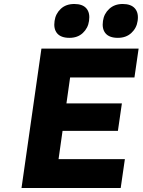

<svg xmlns="http://www.w3.org/2000/svg" viewBox="-20 -944 716 964"><path d="M88 0 188 -700H676L655 -555H332L274 -145H607L586 0ZM209 -287 229 -425H592L572 -287ZM572 -754Q529 -754 510 -776.5Q491 -799 497 -839Q502 -875 528.5 -899.5Q555 -924 596 -924Q638 -924 657.5 -901.5Q677 -879 671 -839Q666 -803 639.5 -778.5Q613 -754 572 -754ZM329 -754Q286 -754 267 -776.5Q248 -799 254 -839Q259 -875 285 -899.5Q311 -924 353 -924Q395 -924 414 -901.5Q433 -879 427 -839Q422 -803 396 -778.5Q370 -754 329 -754Z"/></svg>

Font: Lexend
Style: Bold Italic
Weight: 700
Italic angle: -8.13011°
Designer: Bonnie Shaver-Troup, Thomas Jockin
Foundry: Lexend
Version: Version 1.007